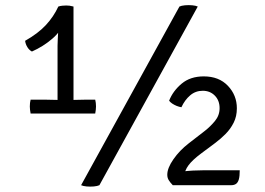

<svg xmlns="http://www.w3.org/2000/svg" viewBox="-20 -708 1014 734"><path d="M261 -297H200V-533Q200 -544.5 200.8 -557.5Q201.5 -570.5 202.2 -584Q203 -597.5 203 -610V-683Q210.5 -685.5 218.5 -686.2Q226.5 -687 233 -687Q240 -687 246 -686.2Q252 -685.5 261 -683ZM153 -327Q161.5 -327 176.2 -326.5Q191 -326 200 -326H261Q268.5 -326 284.2 -326.5Q300 -327 308 -327H344Q347 -315 347 -301Q347 -295 346.2 -288.2Q345.5 -281.5 344 -274H97Q94 -290.5 94 -301Q94 -315 97 -327ZM76 -552Q125.5 -580 155.2 -612Q185 -644 203 -683L228 -630Q215.5 -590.5 180.2 -560.2Q145 -530 102 -511Q91.5 -516.5 84.5 -528Q77.5 -539.5 76 -552ZM666 -683Q673.5 -686.5 687.2 -687.8Q701 -689 714.8 -687.8Q728.5 -686.5 736 -683L360 0Q352.5 3.5 338.8 4.8Q325 6 311.2 4.8Q297.5 3.5 290 0ZM626.5 -323Q641 -360 674.2 -388Q707.5 -416 759 -416Q817 -416 851.2 -380Q885.5 -344 885.5 -294Q885.5 -263 873.2 -238.8Q861 -214.5 842.2 -195.8Q823.5 -177 803.5 -162L750.5 -122.5Q715.5 -96.5 700.5 -76Q685.5 -55.5 685.5 -37V0H640.5Q629.5 -11.5 624.5 -20.2Q619.5 -29 619.5 -40Q619.5 -65.5 643 -99.2Q666.5 -133 701.5 -160L763.5 -208Q784 -224 801.8 -245.5Q819.5 -267 819.5 -294.5Q819.5 -324 801.2 -342.5Q783 -361 755 -361Q727.5 -361 707 -343.5Q686.5 -326 673.5 -298Q664.5 -299.5 655.2 -303.2Q646 -307 638.2 -312.2Q630.5 -317.5 626.5 -323ZM896.5 -57Q896.5 -34.5 893 -22.2Q889.5 -10 882.2 -5Q875 0 863.5 0H645.5L636.5 -42Q652 -48.5 674.2 -51.8Q696.5 -55 718.5 -56Q740.5 -57 755.5 -57Z"/></svg>

Font: Signika Negative Light
Style: Regular
Weight: 300
Designer: Anna Giedry
Foundry: Anna Giedry
Version: Version 2.001